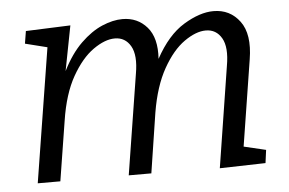

<svg xmlns="http://www.w3.org/2000/svg" viewBox="-43 -597 994 660"><g transform="rotate(-5 453.5 -267.0)"><path d="M690 3 745 -346Q756 -409 737.5 -441Q719 -473 683 -473Q649 -473 608.5 -444.5Q568 -416 534.5 -356.5Q501 -297 486 -207L454 0H376L431 -346Q442 -409 423.5 -441Q405 -473 369 -473Q335 -473 294.5 -444.5Q254 -416 220.5 -357Q187 -298 173 -207L140 0H62L136 -463L60 -482L67 -525L221 -531L191 -376Q220 -434 256.5 -469.5Q293 -505 330.5 -521Q368 -537 401 -537Q453 -537 485.5 -499.5Q518 -462 513 -390Q556 -469 612 -503Q668 -537 715 -537Q772 -537 805.5 -492Q839 -447 825 -361L778 -64L854 -46L848 -1Z"/></g></svg>

Font: Bitter
Style: Italic
Weight: 400
Italic angle: -9°
Designer: Sol Matas, and Bitter project Authors
Foundry: Sol Matas
Version: Version 2.001